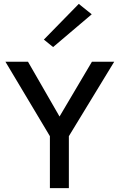

<svg xmlns="http://www.w3.org/2000/svg" viewBox="-20 -967 616 987"><path d="M8 0ZM286 -368 452.5 -649.5H567L334 -267V0H236.5V-267L8 -649.5H124ZM253 -725 205.5 -763.5 385 -947 451.5 -893.5Z"/></svg>

Font: Betinya Sans Medium
Style: Regular
Weight: 500
Designer: Jonathan Pinhorn
Version: Version 2.001;December 9, 2019;FontCreator 12.0.0.2547 64-bi